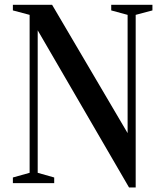

<svg xmlns="http://www.w3.org/2000/svg" viewBox="-20 -782 700 820"><path d="M531 18.5 141 -652.5V-44L211.5 -24V0H35V-24L106.5 -44V-718.5L35 -737.5V-761.5H202.5L525 -213.5V-718.5L455 -737.5V-761.5H631V-737.5L559.5 -718.5V18.5Z"/></svg>

Font: Libre Caslon Condensed
Style: Regular
Weight: 400
Designer: Pablo Impallari, Rodrigo Fuenzalida, Katja Schimmel, Ertekin Erdin
Foundry: Pablo Impallari, Rodrigo Fuenzalida
Version: Version 2.000; ttfautohint (v1.8.4.7-5d5b);gftools[0.9.33]